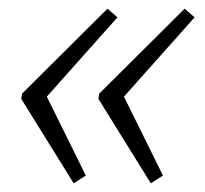

<svg xmlns="http://www.w3.org/2000/svg" viewBox="-20 -464 472 443"><path d="M150 -41 29 -236 31 -248 228 -444 251 -424 88 -241 178 -59ZM328 -41 207 -236 209 -248 406 -444 429 -424 266 -241 356 -59Z"/></svg>

Font: Piazzolla Thin ExtraLight
Style: Italic
Weight: 250
Italic angle: -11.3°
Version: Version 2.005